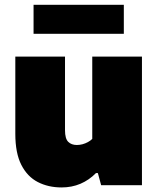

<svg xmlns="http://www.w3.org/2000/svg" viewBox="-20 -792 676 821"><path d="M243.5 9.5Q186.5 9.5 141.8 -13.5Q97 -36.5 71.2 -87Q45.5 -137.5 45.5 -219.5V-550H258V-235Q258 -199 271.8 -185.5Q285.5 -172 308.5 -172Q320.5 -172 332.8 -175.2Q345 -178.5 356 -184.5Q367 -190.5 374.5 -198V-550H587V0H412.5L398.5 -52H390.5Q361 -22 324 -6.2Q287 9.5 243.5 9.5ZM123.5 -647.5V-771.5H509.5V-647.5Z"/></svg>

Font: Encode Sans Condensed Thin Black
Style: Regular
Weight: 900
Version: Version 3.002